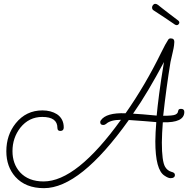

<svg xmlns="http://www.w3.org/2000/svg" viewBox="-20 -902 980 1000"><path d="M209 78Q113 78 60 19Q13 -34 13 -114Q13 -199 62 -260Q116 -327 201 -327Q245 -327 277 -307Q312 -283 312 -238Q312 -220 294 -220Q279 -220 279 -236Q279 -293 200 -293Q131 -293 86 -237Q45 -184 45 -115Q45 -49 84 -5Q128 43 207 43Q379 43 610 -278Q556 -278 533 -257Q526 -251 518 -251Q502 -251 502 -266Q502 -271 505 -275Q533 -316 634 -312Q737 -459 820 -629Q843 -676 856 -695Q860 -702 869 -702Q888 -702 888 -684Q888 -679 886.5 -666Q885 -653 880 -632L868 -579Q857 -512 847.5 -442Q838 -372 830 -299Q881 -299 893 -305Q906 -311 907 -321Q909 -331 913 -333Q917 -335 923 -335Q940 -335 940 -319Q940 -262 828 -265Q826 -236 824.5 -209.5Q823 -183 823 -160Q823 -62 840 -33Q852 -13 873 -7Q891 -3 891 9Q891 26 868 26Q856 26 837 13Q789 -17 789 -166Q789 -189 790.5 -214Q792 -239 794 -266Q770 -268 734 -271Q698 -274 651 -277Q398 78 209 78ZM796 -300Q800 -344 809 -413.5Q818 -483 834 -579Q793 -502 753 -434.5Q713 -367 673 -310Q693 -309 724 -306.5Q755 -304 796 -300ZM901 -771Q896 -771 891 -774Q866 -791 836.5 -811Q807 -831 780 -848Q772 -853 772 -863Q772 -870 777 -876Q782 -882 789 -882Q795 -882 802 -877Q809 -872 826 -858Q838 -849 861.5 -830.5Q885 -812 907 -796Q914 -791 914 -784Q914 -780 910 -775.5Q906 -771 901 -771Z"/></svg>

Font: Send Flowers
Style: Regular
Weight: 400
Designer: Robert E. Leuschke
Foundry: Robert E. Leuschke
Version: Version 1.010; ttfautohint (v1.8.4.7-5d5b)